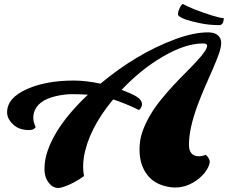

<svg xmlns="http://www.w3.org/2000/svg" viewBox="-20 -924 1143 963"><path d="M15.6 0ZM677.7 -372.1Q605 -407.2 547.4 -425.3Q422.9 -274.9 400.4 -133.8Q397 -110.8 397 -87.6Q397 -64.5 401.4 -41Q352.5 -4.9 300.8 12.7Q282.7 19 271.5 19Q260.3 19 248.3 13.2Q236.3 7.3 226.6 -4.9Q203.1 -32.2 203.1 -77.6Q203.1 -123 219.5 -169.4Q235.8 -215.8 264.6 -263.2Q318.8 -352.5 420.9 -449.2Q380.9 -451.7 341.3 -451.7Q301.8 -451.7 258.8 -441.4Q168 -419.9 150.4 -359.4Q147 -348.6 147 -331.3Q147 -314 158.7 -286.6Q148.9 -268.6 113.3 -272Q76.2 -275.4 55.2 -292Q15.6 -323.2 15.6 -360.8Q15.6 -434.1 118.2 -478.5Q213.4 -520 350.1 -520Q411.1 -520 483.9 -504.4Q667 -656.7 859.4 -727.5Q952.1 -761.7 1023.4 -761.7Q1056.6 -761.7 1073 -746.8Q1089.4 -731.9 1089.4 -709.2Q1089.4 -686.5 1077.4 -652.8Q1065.4 -619.1 1047.4 -577.9Q1029.3 -536.6 1008.5 -489.3Q987.8 -441.9 969.7 -392.6Q927.7 -277.8 927.7 -198.2Q927.7 -140.1 979 -140.1Q993.7 -140.1 1011.2 -147.5Q1020.5 -141.1 1026.4 -130.6Q1032.2 -120.1 1032.2 -112.3Q1032.2 -104.5 1026.1 -89.8Q1020 -75.2 1008.8 -60.3Q997.6 -45.4 981.7 -31.7Q965.8 -18.1 946.8 -7.3Q875.5 33.2 792.5 4.9Q723.6 -18.1 694.3 -89.8Q679.7 -127 679.7 -174.3Q679.7 -221.7 694.3 -263.4Q709 -305.2 732.7 -345.5Q756.3 -385.7 786.9 -423.3Q817.4 -460.9 849.4 -495.4Q881.3 -529.8 911.9 -560.1Q942.4 -590.3 965.8 -616.2Q1019 -673.3 1019 -694.8Q1019 -706.1 998.5 -706.1Q909.7 -706.1 795.9 -639.6Q686 -575.2 589.8 -473.1Q667.5 -445.3 684.1 -422.9Q703.1 -397.5 677.7 -372.1ZM880.4 -881.8Q888.2 -899.4 897 -904.3Q938.5 -879.9 1042 -846.7Q1085 -833.5 1103 -832.5Q1100.1 -797.9 1080.1 -797.9Q1027.8 -797.9 980.2 -808.3Q932.6 -818.8 914.3 -825.2Q896 -831.5 884.3 -838.6Q872.6 -845.7 872.6 -852.5Q872.6 -859.4 874.8 -866.9Q877 -874.5 880.4 -881.8Z"/></svg>

Font: Molle
Style: Regular
Weight: 400
Italic angle: -22°
Designer: Elena Albertoni
Foundry: Elena Albertoni
Version: Version 1.001; ttfautohint (v0.92) -l 12 -r 12 -G 200 -x 10 